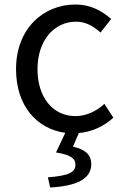

<svg xmlns="http://www.w3.org/2000/svg" viewBox="-20 -577 549 850"><path d="M202 253C319 247 384 215 384 150C384 105 354 84 303 72L329 12C386 7 439 -17 482 -56L442 -117C408 -86 364 -63 314 -63C214 -63 146 -146 146 -271C146 -396 218 -481 317 -481C360 -481 393 -461 425 -433L472 -493C433 -527 384 -557 313 -557C174 -557 51 -452 51 -271C51 -107 144 -6 269 11L228 98C291 108 314 124 314 152C314 185 286 201 192 208Z"/></svg>

Font: Noto Sans JP
Style: Regular
Weight: 400
Designer: Ryoko NISHIZUKA  (kana, bopomofo & ideographs); Paul D. Hunt (Latin, Greek & Cyrillic); Sandoll Communications , Soo-you
Foundry: Adobe
Version: Version 2.002;hotconv 1.0.116;makeotfexe 2.5.65601